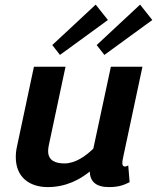

<svg xmlns="http://www.w3.org/2000/svg" viewBox="-20 -782 663 811"><path d="M435.8 -697.5 384.2 -762.5 200.8 -591.7 233.3 -550ZM623.3 -697.5 571.7 -762.5 388.3 -591.7 420.8 -550ZM448.3 -500 374.2 -154.2C340 -120.8 296.7 -91.7 252.5 -91.7C215.8 -91.7 183.3 -102.5 183.3 -144.2C183.3 -150.8 184.2 -158.3 185.8 -166.7L256.7 -500H123.3L52.5 -166.7C48.3 -149.2 46.7 -132.5 46.7 -118.3C46.7 -31.7 106.7 8.3 181.7 8.3C259.2 8.3 318.3 -24.2 359.2 -57.5C360 -16.7 384.2 8.3 440 8.3C487.5 8.3 507.5 -3.3 527.5 -12.5L521.7 -83.3C521.7 -83.3 511.7 -76.7 504.2 -79.2C499.2 -80.8 496.7 -85 496.7 -93.3C496.7 -98.3 497.5 -105.8 500 -116.7L581.7 -500Z"/></svg>

Font: BoonHome
Style: Bold Oblique
Weight: 700
Italic angle: -12°
Designer: Sungsit Sawaiwan
Foundry: Sungsit Sawaiwan
Version: Version 0.2